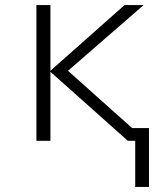

<svg xmlns="http://www.w3.org/2000/svg" viewBox="-20 -553 640 754"><path d="M565 -50V181H511V0H482L178 -271V0H123V-533H178V-275L469 -533H544L247 -275L499 -50Z"/></svg>

Font: Noto Sans Mono UI Light
Style: Regular
Weight: 300
Monospace: yes
Designer: Monotype Design team
Foundry: Monotype Imaging Inc.
Version: Version 1.000